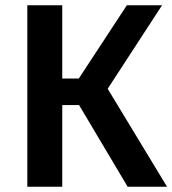

<svg xmlns="http://www.w3.org/2000/svg" viewBox="-20 -711 656 731"><path d="M281 -311H217V0H84V-691H217V-412H280L463 -691H597L390 -373L616 0H466Z"/></svg>

Font: Qnwhxotralxmqkhsjrfbfhwcoqn
Style: Regular
Weight: 500
Designer: Carrois Corporate & Edenspiekermann
Foundry: Carrois Corporate GbR & Edenspiekermann AG
Version: Version 2.001